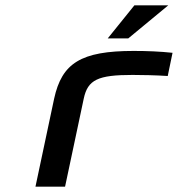

<svg xmlns="http://www.w3.org/2000/svg" viewBox="-20 -700 667 720"><path d="M477 -419C509 -419 564 -418 609 -415L627 -502C580 -507 532 -509 481 -509C283 -509 212 -463 183 -330L113 0H224L294 -330C309 -401 347 -419 477 -419ZM384 -556H461L611 -680H484Z"/></svg>

Font: LT Wave Mono Medium
Style: Italic
Weight: 500
Designer: Daniel Lyons
Version: Version 2.5 (Glyphs App)